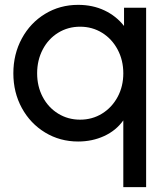

<svg xmlns="http://www.w3.org/2000/svg" viewBox="-20 -571 679 791"><path d="M488 -75Q458 -33 409 -10.5Q360 12 302 12Q227 12 166 -25Q105 -62 70 -126Q35 -190 35 -269Q35 -348 70 -412.5Q105 -477 166 -514Q227 -551 302 -551Q362 -551 410.5 -528Q459 -505 491 -464V-539H582V200H488ZM310 -78Q360 -78 400.5 -103Q441 -128 464.5 -171.5Q488 -215 488 -269Q488 -323 464.5 -367Q441 -411 400.5 -436Q360 -461 310 -461Q260 -461 219.5 -436Q179 -411 156 -367Q133 -323 133 -269Q133 -215 156 -171.5Q179 -128 219.5 -103Q260 -78 310 -78Z"/></svg>

Font: BLUETTI 2.0 Normal
Style: Normal
Weight: 400
Designer: Stijn de Vries
Foundry: tokotype
Version: Version 2.005;October 31, 2023;FontCreator 14.0.0.2814 64-bi